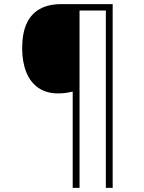

<svg xmlns="http://www.w3.org/2000/svg" viewBox="-20 -780 695 927"><path d="M524 127H491V-729H364V127H331V-338Q315 -334 298 -331.5Q281 -329 260 -329Q204 -329 165 -356Q126 -383 106.5 -432.5Q87 -482 87 -547Q87 -618 108 -665Q129 -712 171 -736Q213 -760 275 -760H524Z"/></svg>

Font: Noto Sans Cham ExtraLight
Style: Regular
Weight: 250
Version: Version 2.002